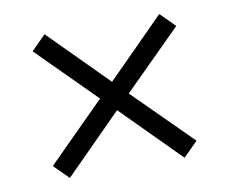

<svg xmlns="http://www.w3.org/2000/svg" viewBox="-58 -551 716 600"><g transform="rotate(-10 300.0 -251.0)"><path d="M254 -251 72 -433 118 -479 300 -296 482 -479 528 -433 345 -251 528 -69 482 -23 300 -206 118 -23 72 -69Z"/></g></svg>

Font: Justus
Style: Oldstyle
Weight: 500
Version: Version 001.000